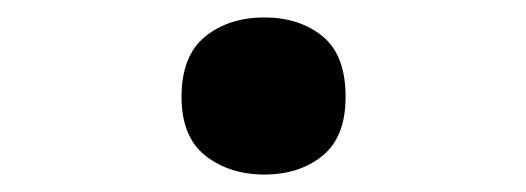

<svg xmlns="http://www.w3.org/2000/svg" viewBox="-20 -192 603 220"><path d="M283 8Q243 8 215.5 -13.5Q188 -35 188 -81Q188 -128 215 -150Q242 -172 283 -172Q323 -172 349.5 -150.5Q376 -129 376 -81Q376 -35 349.5 -13.5Q323 8 283 8Z"/></svg>

Font: Noto Sans Mono SemiCondensed Black
Style: Regular
Weight: 900
Width: 4
Designer: Monotype Design Team
Foundry: Monotype Imaging Inc.
Version: Version 2.014; ttfautohint (v1.8.4.7-5d5b)